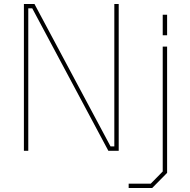

<svg xmlns="http://www.w3.org/2000/svg" viewBox="-20 -757 954 964"><path d="M100 0V-737H153L535 -22H554V-737H576V0H524L142 -715H122V0ZM797 -580V-683H819V-580ZM626 187V165H737L797 104V-523H819V111L744 187Z"/></svg>

Font: Tomorrow Thin
Style: Regular
Weight: 250
Designer: Tony de Marco, Monica Rizzolli
Foundry: Just in Type
Version: Version 2.002